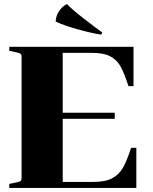

<svg xmlns="http://www.w3.org/2000/svg" viewBox="-20 -932 760 952"><path d="M449 -799 487 -771 482 -760Q432 -768 365.5 -786.5Q299 -805 256 -825Q257 -853 273 -877Q289 -901 312 -912Q342 -881 391 -843.5Q440 -806 449 -799ZM63 -28Q78 -31 82.5 -35Q87 -39 87 -50V-650Q87 -661 82.5 -665Q78 -669 63 -672L26 -680V-700H642V-505H617Q596 -570 577.5 -603Q559 -636 526 -653Q493 -670 433 -670H291V-373H549V-343H291V-30H443Q502 -30 536 -48Q570 -66 589.5 -100Q609 -134 630 -199H656V0H26V-20Z"/></svg>

Font: Chonburi
Style: Regular
Weight: 400
Designer: Thanarat Vachiruckul and Stawix Ruecha
Foundry: Cadson Demak & Katatrad
Version: Version 1.000